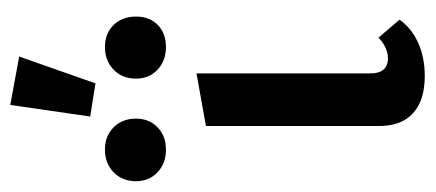

<svg xmlns="http://www.w3.org/2000/svg" viewBox="-272 -570 828 365"><g transform="rotate(-90 141.5 -388.0)"><path d="M84 -84V-410L184 -428V-100Q183 -64 213 -64Q223 -64 233.5 -69Q244 -74 252 -82L286 -42Q271 -20 243 -7Q215 6 179 6Q132 6 107.5 -17Q83 -40 84 -84ZM102 -630 124 -782 216 -765 165 -620ZM-21 -543Q-21 -569 -4 -585.5Q13 -602 39 -602Q65 -602 81.5 -585.5Q98 -569 98 -543Q98 -518 81.5 -502Q65 -486 39 -486Q13 -486 -4 -502Q-21 -518 -21 -543ZM174 -543Q174 -569 191 -585.5Q208 -602 234 -602Q260 -602 276 -585.5Q292 -569 292 -543Q292 -517 276 -501.5Q260 -486 234 -486Q208 -486 191 -502Q174 -518 174 -543Z"/></g></svg>

Font: Ysabeau Semibold
Style: Regular
Weight: 600
Designer: Christian Thalmann (Catharsis Fonts)
Version: Version 0.003